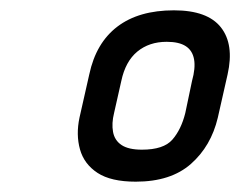

<svg xmlns="http://www.w3.org/2000/svg" viewBox="-20 -731 465 372"><path d="M402 -503 421 -587Q434 -645 408 -678Q382 -711 317 -711Q249 -711 207.5 -679.5Q166 -648 153 -587L134 -503Q127 -470 135 -441.5Q143 -413 169 -396Q195 -379 243 -379Q311 -379 350 -413.5Q389 -448 402 -503ZM352 -574 339 -512Q331 -480 314 -460.5Q297 -441 255 -441Q229 -441 215.5 -450Q202 -459 199 -475.5Q196 -492 201 -512L215 -574Q223 -612 246 -631Q269 -650 303 -650Q327 -650 340 -641.5Q353 -633 356 -616Q359 -599 352 -574Z"/></svg>

Font: Advent Pro Medium
Style: Italic
Weight: 500
Italic angle: -12°
Version: Version 3.000